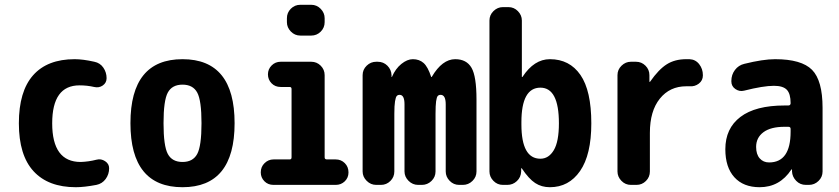

<svg xmlns="http://www.w3.org/2000/svg" viewBox="-20 -780 3540 810"><path d="M387.7 -106.4Q406.2 -111.3 423.3 -100.1Q440.4 -88.9 440.4 -70.3Q440.4 -44.9 425.8 -24.9Q411.1 -4.9 386.7 0Q335 9.8 299.8 9.8Q183.6 9.8 121.6 -57.6Q59.6 -125 59.6 -259.8Q59.6 -394.5 119.6 -462.4Q179.7 -530.3 294.9 -530.3Q330.1 -530.3 377.9 -519.5Q402.3 -514.6 416 -494.6Q429.7 -474.6 429.7 -450.2Q429.7 -430.7 413.6 -419.4Q397.5 -408.2 377 -413.1Q347.7 -419.9 315.4 -419.9Q200.2 -419.9 200.2 -259.8Q200.2 -96.7 320.3 -96.7Q353.5 -97.7 387.7 -106.4Z M688 -130.4Q706.1 -96.7 750 -96.7Q793.9 -96.7 812 -130.4Q830.1 -164.1 830.1 -260.3Q830.1 -356.4 812 -389.6Q793.9 -422.9 750 -422.9Q706.1 -422.9 688 -389.6Q669.9 -356.4 669.9 -260.3Q669.9 -164.1 688 -130.4ZM530.3 -260.3Q530.3 -530.3 750 -530.3Q969.7 -530.3 969.7 -260.3Q969.7 9.8 750 9.8Q530.3 9.8 530.3 -260.3Z M1396.5 -107.4Q1418.9 -107.4 1434.6 -91.8Q1450.2 -76.2 1450.2 -52.7Q1450.2 -30.3 1434.6 -15.1Q1418.9 0 1396.5 0H1133.8Q1110.4 0 1095.2 -15.6Q1080.1 -31.2 1080.1 -52.7Q1080.1 -76.2 1096.2 -91.8Q1112.3 -107.4 1133.8 -107.4H1202.1Q1210 -107.4 1210 -116.2V-404.3Q1210 -413.1 1202.1 -413.1H1164.1Q1140.6 -413.1 1125.5 -428.7Q1110.4 -444.3 1110.4 -466.3Q1110.4 -488.3 1126 -503.9Q1141.6 -519.5 1164.1 -519.5H1293Q1316.4 -519.5 1333 -502.9Q1349.6 -486.3 1349.6 -462.9V-116.2Q1349.6 -107.4 1359.4 -107.4ZM1247.1 -759.8H1293Q1316.4 -759.8 1333 -742.7Q1349.6 -725.6 1349.6 -703.1V-686.5Q1349.6 -663.1 1333 -646.5Q1316.4 -629.9 1293 -629.9H1247.1Q1223.6 -629.9 1207 -647Q1190.4 -664.1 1190.4 -686.5V-703.1Q1190.4 -726.6 1207 -743.2Q1223.6 -759.8 1247.1 -759.8Z M1900.4 -530.3Q1948.2 -530.3 1969.2 -494.1Q1990.2 -458 1990.2 -360.4V-56.6Q1990.2 -33.2 1973.1 -16.6Q1956.1 0 1932.6 0H1917Q1893.6 0 1877 -17.1Q1860.4 -34.2 1860.4 -56.6V-339.8Q1860.4 -379.9 1838.9 -379.9Q1831.1 -379.9 1826.7 -375Q1822.3 -370.1 1819.8 -352.5Q1817.4 -335 1817.4 -299.8V-56.6Q1817.4 -33.2 1800.3 -16.6Q1783.2 0 1759.8 0H1744.1Q1720.7 0 1703.6 -17.1Q1686.5 -34.2 1686.5 -56.6V-339.8Q1686.5 -379.9 1666 -379.9Q1658.2 -379.9 1653.8 -375Q1649.4 -370.1 1646.5 -352.5Q1643.6 -335 1643.6 -299.8V-56.6Q1643.6 -33.2 1627 -16.6Q1610.4 0 1586.9 0H1567.4Q1543.9 0 1526.9 -17.1Q1509.8 -34.2 1509.8 -56.6V-462.9Q1509.8 -486.3 1526.9 -502.9Q1543.9 -519.5 1567.4 -519.5H1573.2Q1597.7 -519.5 1614.3 -502.9Q1630.9 -486.3 1631.8 -462.9V-456.1Q1631.8 -455.1 1632.8 -455.1Q1633.8 -455.1 1633.8 -456.1Q1648.4 -490.2 1673.3 -510.3Q1698.2 -530.3 1721.7 -530.3Q1749 -530.3 1767.1 -514.2Q1785.2 -498 1798.8 -456.1Q1798.8 -455.1 1799.8 -455.1Q1801.8 -455.1 1801.8 -456.1Q1845.7 -530.3 1900.4 -530.3Z M2259.8 -110.4Q2294.9 -110.4 2316.4 -146.5Q2337.9 -182.6 2337.9 -259.8Q2337.9 -410.2 2259.8 -410.2Q2179.7 -410.2 2179.7 -264.6V-254.9Q2179.7 -110.4 2259.8 -110.4ZM2299.8 -530.3Q2382.8 -530.3 2428.7 -463.9Q2474.6 -397.5 2474.6 -259.8Q2474.6 -127 2427.2 -58.6Q2379.9 9.8 2299.8 9.8Q2264.6 9.8 2237.8 -7.8Q2210.9 -25.4 2181.6 -69.3Q2181.6 -70.3 2179.7 -70.3Q2178.7 -70.3 2178.7 -69.3V-56.6Q2177.7 -32.2 2160.6 -16.1Q2143.6 0 2120.1 0H2101.6Q2078.1 0 2061.5 -17.1Q2044.9 -34.2 2044.9 -56.6V-693.4Q2044.9 -716.8 2062 -733.4Q2079.1 -750 2101.6 -750H2125Q2148.4 -750 2165 -732.9Q2181.6 -715.8 2181.6 -693.4V-456.1Q2181.6 -455.1 2182.6 -455.1Q2184.6 -455.1 2184.6 -456.1Q2233.4 -530.3 2299.8 -530.3Z M2888.7 -530.3Q2914.1 -529.3 2929.7 -509.3Q2945.3 -489.3 2945.3 -462.9V-461.9Q2945.3 -440.4 2928.2 -427.2Q2911.1 -414.1 2888.7 -416H2875Q2805.7 -416 2763.7 -363.8Q2721.7 -311.5 2721.7 -219.7V-56.6Q2721.7 -33.2 2705.1 -16.6Q2688.5 0 2665 0H2641.6Q2618.2 0 2601.6 -17.1Q2585 -34.2 2585 -56.6V-462.9Q2585 -486.3 2602.1 -502.9Q2619.1 -519.5 2641.6 -519.5H2663.1Q2686.5 -519.5 2703.1 -502.9Q2719.7 -486.3 2719.7 -462.9V-435.5Q2719.7 -434.6 2720.7 -434.6Q2722.7 -434.6 2722.7 -435.5Q2758.8 -487.3 2793 -508.8Q2827.1 -530.3 2875 -530.3Z M3315.4 -224.6V-236.3Q3315.4 -245.1 3305.7 -245.1H3290Q3231.4 -245.1 3200.7 -222.2Q3169.9 -199.2 3169.9 -160.2Q3169.9 -128.9 3185.1 -111.8Q3200.2 -94.7 3224.6 -94.7Q3315.4 -94.7 3315.4 -224.6ZM3250 -530.3Q3361.3 -530.3 3405.8 -485.4Q3450.2 -440.4 3450.2 -325.2V-56.6Q3450.2 -33.2 3433.1 -16.6Q3416 0 3392.6 0H3379.9Q3355.5 0 3338.9 -17.1Q3322.3 -34.2 3321.3 -56.6V-64.5Q3321.3 -65.4 3320.3 -65.4Q3318.4 -65.4 3318.4 -64.5Q3269.5 9.8 3184.6 9.8Q3116.2 9.8 3078.1 -32.2Q3040 -74.2 3040 -150.4Q3040 -238.3 3103.5 -286.6Q3167 -335 3290 -335H3305.7Q3314.5 -335 3315.4 -343.8V-344.7Q3315.4 -384.8 3299.3 -401.4Q3283.2 -418 3245.1 -418Q3200.2 -418 3119.1 -397.5Q3099.6 -392.6 3082.5 -404.3Q3065.4 -416 3065.4 -436.5V-438.5Q3065.4 -464.8 3080.6 -484.9Q3095.7 -504.9 3120.1 -510.7Q3199.2 -530.3 3250 -530.3Z"/></svg>

Font: Rounded Mgen+ 2m bold
Style: Bold
Weight: 700
Designer: [Source Han Sans]
Ryoko NISHIZUKA  (kana & ideographs); Paul D. Hunt (Latin, Greek & Cyrillic); Wenlong ZHANG  (bopomofo
Version: Version 1.059.20150602